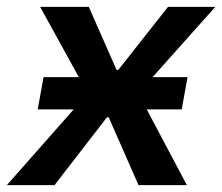

<svg xmlns="http://www.w3.org/2000/svg" viewBox="-53 -540 648 560"><path d="M57 -221H162L-33 0H106L259 -198H264L351 0H492L375 -221H477L494 -315H392L575 -520H437L292 -336H287L206 -520H64L177 -315H74Z"/></svg>

Font: Fixel Display SemiBold
Style: Italic
Weight: 600
Italic angle: -10°
Designer: AlfaBravo + MacPaw
Foundry: Kyrylo Tkachov, Marchela Mozhyna, Serhii Makarenko, Maria Weinstein, Zakhar Kryvoshyya
Version: Version 1.210;Glyphs 3.2 (3217)